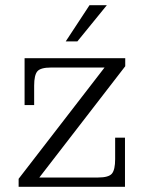

<svg xmlns="http://www.w3.org/2000/svg" viewBox="-20 -722 564 742"><path d="M52 -31 384 -461 464 -466 132 -36ZM52 0V-31L132 -36H463V0ZM75 -316V-461H177Q137 -461 124.5 -446.5Q112 -432 112 -391V-316ZM359 -36Q400 -36 412.5 -51Q425 -66 425 -107V-190H463V-36ZM75 -461V-497H464V-466L384 -461ZM234 -562 326 -702H393L279 -562Z"/></svg>

Font: Montagu Slab 144pt Light
Style: Regular
Weight: 300
Designer: Florian Karsten
Foundry: Florian Karsten
Version: Version 1.000